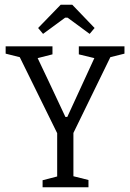

<svg xmlns="http://www.w3.org/2000/svg" viewBox="-20 -796 553 816"><path d="M161 -30 223 -46V-230L64 -553L4 -568V-599H203V-565L140 -549L188 -448L258 -299H266L381 -549L315 -565V-599H509V-568L449 -553L292 -231V-47L356 -31V0H161ZM142 -677 238 -776H287L382 -677L361 -652L267 -721H257L163 -652Z"/></svg>

Font: Grenze Light
Style: Regular
Weight: 300
Designer: Renata Polastri
Foundry: Omnibus-Type
Version: Version 1.002; ttfautohint (v1.8)